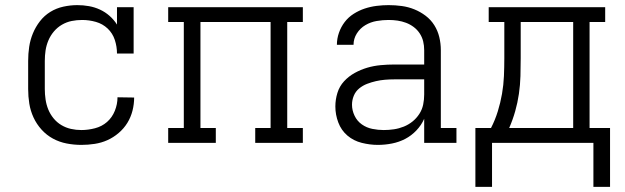

<svg xmlns="http://www.w3.org/2000/svg" viewBox="-20 -558 2440 750"><path d="M298 8Q269 8 240.5 2.5Q212 -3 187 -16.5Q162 -30 142.5 -51.5Q123 -73 111 -99Q99 -125 94.5 -153Q90 -181 90 -210V-320Q90 -348 94 -375Q98 -402 108.5 -427.5Q119 -453 136 -475Q153 -497 176.5 -511.5Q200 -526 227.5 -532Q255 -538 282 -538Q305 -538 327.5 -534Q350 -530 370.5 -520.5Q391 -511 408 -496Q425 -481 437 -462V-530H502V-349H437Q437 -376 428.5 -402Q420 -428 400.5 -446.5Q381 -465 354.5 -472.5Q328 -480 301 -480Q280 -480 260 -476Q240 -472 222 -461.5Q204 -451 190.5 -435Q177 -419 169 -400Q161 -381 158 -361Q155 -341 155 -320V-210Q155 -190 158 -169.5Q161 -149 168.5 -130.5Q176 -112 189 -96Q202 -80 219.5 -69.5Q237 -59 257 -54.5Q277 -50 298 -50Q324 -50 351 -57Q378 -64 398 -81.5Q418 -99 428.5 -125Q439 -151 439 -178L504 -177Q504 -151 497.5 -125.5Q491 -100 477.5 -78Q464 -56 443.5 -38.5Q423 -21 399.5 -10.5Q376 0 350 4Q324 8 298 8Z M637 0V-58H698V-472H637V-530H1163V-472H1102V-58H1163V0H977V-58H1037V-472H763V-58H823V0Z M1456 8Q1425 8 1393 0Q1361 -8 1337 -28.5Q1313 -49 1301.5 -79.5Q1290 -110 1290 -142Q1290 -169 1298 -195Q1306 -221 1324 -240.5Q1342 -260 1365.5 -273Q1389 -286 1414.5 -293.5Q1440 -301 1467 -303.5Q1494 -306 1520 -306H1637V-362Q1637 -380 1633 -396.5Q1629 -413 1619.5 -427.5Q1610 -442 1596 -452.5Q1582 -463 1566 -469Q1550 -475 1533 -477.5Q1516 -480 1498 -480Q1475 -480 1451.5 -476Q1428 -472 1407.5 -460Q1387 -448 1374 -427.5Q1361 -407 1361 -383H1296Q1296 -407 1304 -430Q1312 -453 1326.5 -472Q1341 -491 1361.5 -504Q1382 -517 1404.5 -524.5Q1427 -532 1451 -535Q1475 -538 1498 -538Q1524 -538 1549.5 -534.5Q1575 -531 1598.5 -521.5Q1622 -512 1642.5 -496.5Q1663 -481 1676.5 -459.5Q1690 -438 1696 -413Q1702 -388 1702 -362V-58H1763V0H1637V-94Q1626 -69 1606.5 -48.5Q1587 -28 1563 -15.5Q1539 -3 1511.5 2.5Q1484 8 1456 8ZM1479 -50Q1499 -50 1519 -53Q1539 -56 1557.5 -63.5Q1576 -71 1591.5 -83.5Q1607 -96 1618 -113Q1629 -130 1633 -149.5Q1637 -169 1637 -189V-248H1520Q1502 -248 1484 -246.5Q1466 -245 1448.5 -241Q1431 -237 1414 -230.5Q1397 -224 1383 -212.5Q1369 -201 1362 -184Q1355 -167 1355 -149Q1355 -127 1365 -106Q1375 -85 1393.5 -72Q1412 -59 1434.5 -54.5Q1457 -50 1479 -50Z M1902 172H1837V-58H1898Q1914 -89 1924.5 -123Q1935 -157 1941 -191.5Q1947 -226 1948.5 -261Q1950 -296 1950 -331V-472H1889V-530H2344V-472H2283V-58H2363V172H2298V0H1902ZM2219 -58V-472H2014V-331Q2014 -296 2013 -261Q2012 -226 2007 -191.5Q2002 -157 1992.5 -123.5Q1983 -90 1969 -58Z"/></svg>

Font: Iosevka Curly Slab LtEx
Style: Regular
Weight: 300
Width: 7
Monospace: yes
Designer: Belleve Invis
Foundry: Belleve Invis
Version: Version 11.1.0; ttfautohint (v1.8.3)